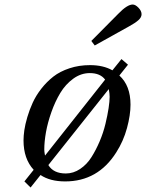

<svg xmlns="http://www.w3.org/2000/svg" viewBox="-20 -790 646 849"><path d="M383.8 -608.9 502.9 -729Q542.5 -770 566.9 -770Q578.6 -770 592.3 -755.9Q606 -741.7 606 -727.1Q606 -712.9 591.3 -700.2Q576.7 -687.5 549.8 -672.9L398.9 -588.9ZM84 -168.9Q84 -189 87.6 -214.4Q91.3 -239.7 100.8 -272.2Q110.4 -304.7 124.8 -336.2Q139.2 -367.7 162.8 -397.9Q186.5 -428.2 215.8 -451.2Q245.1 -474.1 287.1 -488Q329.1 -502 377.9 -502Q437 -502 477.1 -479L517.1 -528.8L545.9 -503.9L507.8 -456.1Q557.1 -411.6 557.1 -327.1Q557.1 -281.2 541.5 -223.6Q525.9 -166 494.1 -116.2Q413.1 12.2 268.1 12.2Q201.2 12.2 159.2 -16.1L115.2 39.1L87.9 12.2L128.9 -39.1Q84 -87.9 84 -168.9ZM175.8 -128.9Q175.8 -124.5 176.3 -119.9Q176.8 -115.2 177.7 -109.9Q178.7 -104.5 179.2 -102.1L444.8 -438Q423.3 -466.8 377 -466.8Q337.9 -466.8 303.7 -441.9Q269.5 -417 246.6 -378.9Q223.6 -340.8 207.3 -294.4Q190.9 -248 183.3 -205.6Q175.8 -163.1 175.8 -128.9ZM193.8 -60.1Q216.3 -22.9 271 -22.9Q304.7 -22.9 334.5 -43Q364.3 -63 384.5 -95.2Q404.8 -127.4 420.9 -165.5Q437 -203.6 446.3 -242.4Q455.6 -281.2 460.2 -311.8Q464.8 -342.3 464.8 -361.8Q464.8 -376.5 460.9 -396Z"/></svg>

Font: Linguistics Pro
Style: Italic
Weight: 400
Italic angle: -12°
Designer: Stefan Peev, Context Ltd
Foundry: Stefan Peev, Context Ltd
Version: Version 001.000